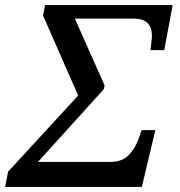

<svg xmlns="http://www.w3.org/2000/svg" viewBox="-75 -734 706 754"><path d="M-55 0 -43 -60 232 -359 94 -673 102 -714H603L570 -537H516L521 -582Q523 -604 517.5 -622Q512 -640 495.5 -650.5Q479 -661 449 -661H219L336 -398L332 -383L74 -98H357Q404 -98 430.5 -125Q457 -152 471 -193L481 -223H535L482 0Z"/></svg>

Font: ET Text
Style: Italic
Weight: 470
Italic angle: -12°
Designer: Monotype Design Team
Foundry: Monotype Imaging Inc.
Version: Version 2.009